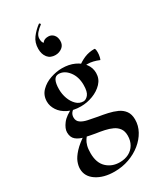

<svg xmlns="http://www.w3.org/2000/svg" viewBox="-239 -760 929 1118"><g transform="rotate(-30 225.5 -201.5)"><path d="M229 -684Q233 -686 236.5 -681.5Q240 -677 236 -674Q218 -661 203 -644Q188 -627 188 -607Q188 -584 197.5 -575.5Q207 -567 220 -565L193 -546Q192 -569 203.5 -581Q215 -593 239 -593Q260 -593 274 -577.5Q288 -562 288 -536Q288 -508 268 -493Q248 -478 223 -478Q189 -478 171 -500.5Q153 -523 153 -559Q153 -601 175.5 -631Q198 -661 229 -684ZM182 282Q109 282 61.5 250.5Q14 219 14 167Q14 146 23.5 121.5Q33 97 60.5 67Q88 37 142 2L152 13Q142 23 133 36.5Q124 50 118.5 69.5Q113 89 113 119Q113 184 148 217Q183 250 235 250Q270 250 296 236.5Q322 223 337 197.5Q352 172 352 138Q352 108 338.5 89.5Q325 71 302.5 60.5Q280 50 252 44Q224 38 195 34Q160 28 127.5 20.5Q95 13 75 -4Q55 -21 55 -54Q55 -80 78.5 -111Q102 -142 158 -167L167 -161Q148 -151 139.5 -139Q131 -127 131 -110Q131 -87 148.5 -74.5Q166 -62 195 -56Q224 -50 256 -44Q288 -39 319.5 -32Q351 -25 377.5 -13Q404 -1 420 21Q436 43 436 78Q436 119 416 155.5Q396 192 361 220.5Q326 249 280 265.5Q234 282 182 282ZM202 -145Q151 -145 115.5 -163Q80 -181 61.5 -209.5Q43 -238 43 -268Q43 -310 70.5 -338Q98 -366 138 -379.5Q178 -393 215 -393Q262 -393 298 -376.5Q334 -360 354.5 -332.5Q375 -305 375 -270Q375 -231 348.5 -203Q322 -175 282.5 -160Q243 -145 202 -145ZM229 -163Q246 -163 261.5 -181.5Q277 -200 277 -246Q277 -301 248.5 -337.5Q220 -374 182 -374Q160 -374 150 -353.5Q140 -333 140 -295Q140 -262 151 -232Q162 -202 182 -182.5Q202 -163 229 -163ZM303 -313 305 -345Q337 -370 367.5 -383Q398 -396 435 -396Q440 -396 441.5 -388Q443 -380 443 -368Q443 -354 439 -337Q435 -320 432 -323Q413 -331 394 -335.5Q375 -340 357 -340Q346 -340 334 -338.5Q322 -337 309 -332Z"/></g></svg>

Font: Cormorant Light
Style: Regular
Weight: 300
Designer: Christian Thalmann (Catharsis Fonts)
Foundry: Catharsis Fonts
Version: Version 4.000